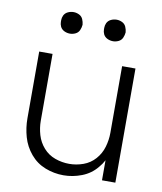

<svg xmlns="http://www.w3.org/2000/svg" viewBox="-83 -802 742 878"><g transform="rotate(10 287.5 -363.5)"><path d="M188 -635Q174 -635 161.5 -641Q149 -647 143 -659Q138 -670 138 -681V-689Q138 -700 143 -711Q149 -723 161.5 -729Q174 -735 188 -735Q201 -735 213.5 -729Q226 -723 231.5 -710.5Q237 -698 238 -685Q237 -672 231.5 -659.5Q226 -647 213.5 -641Q201 -635 188 -635ZM388 -635Q374 -635 361.5 -641Q349 -647 343 -659Q338 -670 338 -681V-689Q338 -700 343 -711Q349 -723 361.5 -729Q374 -735 388 -735Q401 -735 413.5 -729Q426 -723 431.5 -710.5Q437 -698 438 -685Q437 -672 431.5 -659.5Q426 -647 413.5 -641Q401 -635 388 -635ZM271 8Q227 8 186 -8Q145 -24 116.5 -58Q88 -92 76 -134Q64 -176 64 -220V-530H126V-220Q126 -187 135.5 -154.5Q145 -122 167.5 -96.5Q190 -71 222 -59.5Q254 -48 288 -48Q321 -48 353 -59.5Q385 -71 407.5 -96.5Q430 -122 439.5 -154.5Q449 -187 449 -220V-530H511V0H449V-93Q439 -74 425 -58Q397 -24 355.5 -8Q314 8 271 8Z"/></g></svg>

Font: Jozsika Light
Style: Regular
Weight: 300
Monospace: yes
Designer: Belleve Invis
Foundry: Belleve Invis
Version: 2.1.0